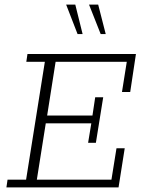

<svg xmlns="http://www.w3.org/2000/svg" viewBox="-20 -819 623 839"><path d="M8 0 13 -34H94L176 -549H95L100 -583H574L549 -417H513L534 -549H223L186 -314H384L396 -394H431L399 -195H365L379 -280H180L141 -34H467L489 -171H525L498 0ZM420 -670 369 -799H409L442 -670ZM319 -670 269 -799H309L341 -670Z"/></svg>

Font: Rokkitt SemiBold ExtraLight
Style: Italic
Weight: 250
Italic angle: -9°
Version: Version 3.103